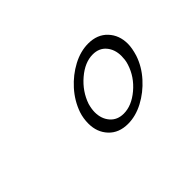

<svg xmlns="http://www.w3.org/2000/svg" viewBox="-49 -649 598 598"><g transform="rotate(-45 250.0 -350.5)"><path d="M259 -218Q219 -218 195.5 -243Q172 -268 172 -306Q172 -329 179 -350Q192 -387 219 -417Q246 -447 280 -465Q314 -483 348 -483Q388 -483 411.5 -458Q435 -433 435 -395Q435 -376 427 -350Q415 -314 388 -284Q361 -254 327 -236Q293 -218 259 -218ZM272 -250Q307 -250 341.5 -279Q376 -308 389 -349Q392 -358 393 -366.5Q394 -375 394 -382Q394 -411 378 -430Q362 -449 334 -449Q299 -449 264.5 -419.5Q230 -390 216 -349Q211 -331 211 -317Q211 -288 227.5 -269Q244 -250 272 -250Z"/></g></svg>

Font: WindSong
Style: Regular
Weight: 400
Designer: Robert E. Leuschke
Foundry: Robert E. Leuschke
Version: Version 1.010; ttfautohint (v1.8.3)